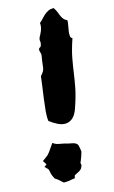

<svg xmlns="http://www.w3.org/2000/svg" viewBox="-119 -787 510 861"><g transform="rotate(-15 135.5 -357.0)"><path d="M269.5 -671.9Q269.5 -663.1 267.1 -650.4Q264.6 -637.7 262.7 -625Q260.7 -612.3 261.7 -602.1Q262.7 -591.8 270.5 -588.9Q252.9 -537.1 246.6 -502Q240.2 -466.8 235.8 -435.1Q231.4 -403.3 224.6 -368.2Q217.8 -333 200.2 -282.2Q189.5 -251 173.8 -238.8Q158.2 -226.6 140.6 -226.6Q123 -226.6 104.5 -236.3Q85.9 -246.1 70.3 -257.8Q67.4 -276.4 69.8 -303.2Q72.3 -330.1 76.2 -359.4Q80.1 -388.7 84 -415.5Q87.9 -442.4 89.8 -460.9Q99.6 -471.7 103.5 -478.5Q107.4 -485.4 108.9 -493.2Q110.4 -501 111.3 -512.7Q112.3 -524.4 116.2 -545.9Q118.2 -556.6 114.7 -564.9Q111.3 -573.2 113.3 -581.1Q115.2 -585 119.6 -586.9Q124 -588.9 125 -593.8Q128.9 -606.4 127 -613.8Q125 -621.1 129.9 -631.8Q134.8 -639.6 142.1 -656.7Q149.4 -673.8 147.5 -692.4Q156.2 -699.2 164.1 -708Q171.9 -716.8 180.2 -724.1Q188.5 -731.4 198.7 -736.3Q209 -741.2 223.6 -741.2Q231.4 -730.5 235.4 -720.7Q239.3 -710.9 242.7 -702.1Q246.1 -693.4 252 -685.5Q257.8 -677.7 269.5 -671.9ZM172.9 -116.2Q174.8 -108.4 175.8 -101.6Q176.8 -94.7 177.7 -86.9Q171.9 -66.4 165 -49.8Q162.1 -43 161.1 -41Q160.2 -39.1 160.2 -38.1Q160.2 -37.1 161.1 -35.6Q162.1 -34.2 162.1 -27.3L157.2 -15.6Q152.3 -8.8 146 -4.9Q139.6 -1 132.8 2Q129.9 3.9 126.5 5.4Q123 6.8 121.1 8.8L118.2 20.5L104.5 22.5Q88.9 26.4 76.2 26.4H65.4Q53.7 15.6 46.9 9.8Q40 3.9 31.2 -1Q20.5 -19.5 18.6 -33.2Q16.6 -45.9 13.7 -49.8L0 -63.5L11.7 -72.3L0 -90.8Q11.7 -99.6 17.6 -103.5Q23.4 -107.4 27.8 -111.8Q32.2 -116.2 37.1 -123Q42 -129.9 52.7 -145.5L61.5 -158.2L73.2 -151.4Q78.1 -148.4 91.3 -146Q104.5 -143.6 114.3 -141.6Q129.9 -136.7 145 -134.3Q160.2 -131.8 168.9 -124Z"/></g></svg>

Font: Permanent Marker
Style: Regular
Weight: 400
Designer: Font Diner, Inc
Foundry: Font Diner, Inc
Version: Version 1.001